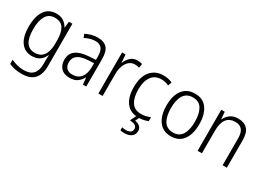

<svg xmlns="http://www.w3.org/2000/svg" viewBox="-32 -1229 2911 2155"><g transform="rotate(30 1423.5 -151.0)"><path d="M252 -542Q309 -542 345.5 -517.5Q382 -493 405 -452H408L416 -532H461V18Q461 124 410 182Q359 240 246 240Q196 240 156 231.5Q116 223 82 207V152Q117 170 158.5 181Q200 192 247 192Q328 192 367 149Q406 106 406 24V-8Q406 -28 406.5 -49.5Q407 -71 409 -94H405Q385 -44 345 -17Q305 10 246 10Q155 10 103.5 -59.5Q52 -129 52 -262Q52 -393 103 -467.5Q154 -542 252 -542ZM259 -493Q183 -493 146.5 -432Q110 -371 110 -262Q110 -38 255 -38Q311 -38 344 -65Q377 -92 391.5 -138Q406 -184 406 -241V-287Q406 -385 372.5 -439Q339 -493 259 -493Z M787 -541Q870 -541 909 -497Q948 -453 948 -358V0H905L896 -87H894Q870 -44 833.5 -17Q797 10 732 10Q661 10 622.5 -31Q584 -72 584 -139Q584 -219 641.5 -260.5Q699 -302 809 -308L893 -313V-352Q893 -430 865.5 -462Q838 -494 783 -494Q750 -494 717 -484.5Q684 -475 650 -457L632 -501Q665 -519 705 -530Q745 -541 787 -541ZM815 -266Q642 -256 642 -139Q642 -89 669 -63Q696 -37 743 -37Q816 -37 854 -85Q892 -133 893 -217V-270Z M1302 -541Q1336 -541 1364 -532L1355 -479Q1342 -483 1328 -485.5Q1314 -488 1299 -488Q1256 -488 1225 -461.5Q1194 -435 1177 -389.5Q1160 -344 1160 -287V0H1105V-532H1150L1157 -430H1160Q1178 -475 1213 -508Q1248 -541 1302 -541Z M1630 10Q1524 10 1468.5 -61.5Q1413 -133 1413 -262Q1413 -397 1474 -469.5Q1535 -542 1639 -542Q1673 -542 1702.5 -535.5Q1732 -529 1755 -517L1738 -470Q1690 -492 1640 -492Q1558 -492 1514 -432Q1470 -372 1470 -263Q1470 -161 1509 -100.5Q1548 -40 1632 -40Q1665 -40 1694.5 -47Q1724 -54 1750 -65V-15Q1726 -4 1695.5 3Q1665 10 1630 10ZM1703 142Q1703 188 1669.5 214Q1636 240 1578 240Q1546 240 1526 234V195Q1546 201 1577 201Q1613 201 1634 186.5Q1655 172 1655 143Q1655 113 1630.5 99.5Q1606 86 1563 83L1603 0H1643L1615 58Q1655 64 1679 85Q1703 106 1703 142Z M2259 -267Q2259 -139 2205 -64.5Q2151 10 2046 10Q1945 10 1889.5 -64.5Q1834 -139 1834 -267Q1834 -398 1890 -470Q1946 -542 2049 -542Q2152 -542 2205.5 -467.5Q2259 -393 2259 -267ZM1892 -267Q1892 -160 1929.5 -99.5Q1967 -39 2047 -39Q2127 -39 2164.5 -99Q2202 -159 2202 -267Q2202 -370 2166 -431.5Q2130 -493 2048 -493Q1969 -493 1930.5 -434Q1892 -375 1892 -267Z M2607 -542Q2686 -542 2728 -497Q2770 -452 2770 -356V0H2715V-349Q2715 -423 2685.5 -458Q2656 -493 2599 -493Q2447 -493 2447 -292V0H2391V-532H2436L2443 -440H2447Q2466 -483 2506 -512.5Q2546 -542 2607 -542Z"/></g></svg>

Font: Noto Sans Kannada SemiCondensed Light
Style: Regular
Weight: 300
Width: 4
Designer: Jelle Bosma - Monotype Design Team
Foundry: Monotype Imaging Inc.
Version: Version 2.005; ttfautohint (v1.8.4.7-5d5b)